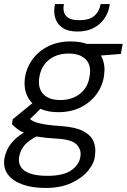

<svg xmlns="http://www.w3.org/2000/svg" viewBox="-44 -713 627 950"><path d="M181 217Q116 217 68 200Q20 183 -4 151.5Q-28 120 -23 76Q-20 54 -8.5 28.5Q3 3 28 -22Q53 -47 95 -68L149 -44Q96 -19 75 8.5Q54 36 50 68Q47 95 60.5 115Q74 135 106.5 146Q139 157 191 157Q272 157 311 128Q350 99 354 60Q359 27 335 2Q311 -23 238 -27Q182 -30 144.5 -36.5Q107 -43 83 -52.5Q59 -62 43 -74Q27 -86 15 -99L19 -123L127 -211L171 -189L86 -106L92 -134Q103 -124 113 -117.5Q123 -111 139.5 -106Q156 -101 184.5 -96.5Q213 -92 261 -89Q329 -84 367 -64.5Q405 -45 418.5 -14Q432 17 426 56Q423 94 392.5 131Q362 168 309 192.5Q256 217 181 217ZM245 -158Q184 -158 145 -180.5Q106 -203 89.5 -241Q73 -279 79 -325Q86 -376 115.5 -417.5Q145 -459 193.5 -483.5Q242 -508 306 -508Q367 -508 406 -486Q445 -464 461.5 -426Q478 -388 471 -341Q465 -291 435 -249Q405 -207 356.5 -182.5Q308 -158 245 -158ZM255 -218Q314 -218 353.5 -250.5Q393 -283 400 -340Q408 -392 379.5 -420Q351 -448 296 -448Q236 -448 197 -416Q158 -384 150 -327Q143 -275 171 -246.5Q199 -218 255 -218ZM373 -432 358 -496H563L554 -446ZM339 -557Q294 -557 267.5 -574Q241 -591 231 -619Q221 -647 226 -680L228 -693H272Q265 -655 283 -634Q301 -613 349 -613Q397 -613 422 -634Q447 -655 454 -693H499L497 -680Q491 -647 471 -619Q451 -591 418 -574Q385 -557 339 -557Z"/></svg>

Font: DM Sans 36pt Light
Style: Italic
Weight: 300
Italic angle: -10°
Designer: Colophon Foundry, Jonny Pinhorn
Foundry: Colophon Foundry
Version: Version 4.004;gftools[0.9.30]